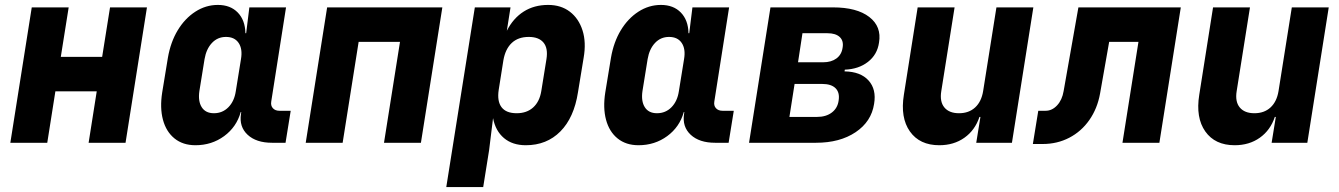

<svg xmlns="http://www.w3.org/2000/svg" viewBox="-20 -580 5440 780"><path d="M22 0 109 -550H259L227 -349H395L427 -550H577L490 0H340L373 -209H205L172 0Z M774 10Q723 10 689 -17.5Q655 -45 642 -93.5Q629 -142 639 -205L662 -345Q673 -409 702 -457Q731 -505 773.5 -532.5Q816 -560 865 -560Q916 -560 946 -529Q976 -498 977 -445H980L993 -550H1142L1082 -168Q1079 -151 1088.5 -140.5Q1098 -130 1115 -130H1161L1140 0H1085Q1021 0 986 -32.5Q951 -65 959 -117L960 -125H958Q941 -64 890.5 -27Q840 10 774 10ZM849 -120Q884 -120 908 -144.5Q932 -169 938 -210L959 -340Q966 -381 949.5 -405.5Q933 -430 898 -430Q864 -430 841 -405.5Q818 -381 811 -340L790 -210Q784 -169 799.5 -144.5Q815 -120 849 -120Z M1222 0 1309 -550H1777L1690 0H1540L1605 -410H1437L1372 0Z M1793 180 1909 -550H2054L2039 -455Q2065 -506 2107.5 -533Q2150 -560 2207 -560Q2259 -560 2295 -532.5Q2331 -505 2346.5 -456.5Q2362 -408 2351 -345L2328 -205Q2312 -102 2256.5 -46Q2201 10 2116 10Q2062 10 2027.5 -19Q1993 -48 1983 -100L1967 30L1943 180ZM2079 -120Q2120 -120 2146 -143.5Q2172 -167 2179 -210L2200 -340Q2207 -384 2188 -407Q2169 -430 2128 -430Q2085 -430 2059 -405.5Q2033 -381 2025 -335L2006 -215Q1999 -169 2017.5 -144.5Q2036 -120 2079 -120Z M2574 10Q2523 10 2489 -17.5Q2455 -45 2442 -93.5Q2429 -142 2439 -205L2462 -345Q2473 -409 2502 -457Q2531 -505 2573.5 -532.5Q2616 -560 2665 -560Q2716 -560 2746 -529Q2776 -498 2777 -445H2780L2793 -550H2942L2882 -168Q2879 -151 2888.5 -140.5Q2898 -130 2915 -130H2961L2940 0H2885Q2821 0 2786 -32.5Q2751 -65 2759 -117L2760 -125H2758Q2741 -64 2690.5 -27Q2640 10 2574 10ZM2649 -120Q2684 -120 2708 -144.5Q2732 -169 2738 -210L2759 -340Q2766 -381 2749.5 -405.5Q2733 -430 2698 -430Q2664 -430 2641 -405.5Q2618 -381 2611 -340L2590 -210Q2584 -169 2599.5 -144.5Q2615 -120 2649 -120Z M3023 0 3110 -550H3364Q3461 -550 3511.5 -511Q3562 -472 3551 -407Q3544 -358 3506 -328.5Q3468 -299 3412 -297L3411 -290Q3476 -289 3508.5 -253Q3541 -217 3531 -158Q3520 -86 3456 -43Q3392 0 3295 0ZM3222 -327H3324Q3357 -327 3378 -342.5Q3399 -358 3403 -386Q3408 -414 3391.5 -429.5Q3375 -445 3342 -445H3240ZM3187 -105H3299Q3336 -105 3359.5 -123Q3383 -141 3387 -172Q3392 -204 3374.5 -221.5Q3357 -239 3320 -239H3208Z M3796 10Q3716 10 3676.5 -46Q3637 -102 3652 -195L3708 -550H3858L3804 -210Q3797 -167 3816.5 -143.5Q3836 -120 3876 -120Q3916 -120 3941.5 -143.5Q3967 -167 3974 -210L4028 -550H4178L4091 0H3946L3963 -105H3959Q3941 -51 3898 -20.5Q3855 10 3796 10Z M4176 5 4198 -130H4228Q4254 -130 4274.5 -152Q4295 -174 4301 -210L4361 -550H4777L4690 0H4540L4605 -410H4486L4449 -200Q4438 -139 4405.5 -92.5Q4373 -46 4324 -20.5Q4275 5 4216 5Z M4996 10Q4916 10 4876.5 -46Q4837 -102 4852 -195L4908 -550H5058L5004 -210Q4997 -167 5016.5 -143.5Q5036 -120 5076 -120Q5116 -120 5141.5 -143.5Q5167 -167 5174 -210L5228 -550H5378L5291 0H5146L5163 -105H5159Q5141 -51 5098 -20.5Q5055 10 4996 10Z"/></svg>

Font: JetBrains Mono NL ExtraBold
Style: Italic
Weight: 800
Italic angle: -9°
Monospace: yes
Designer: Philipp Nurullin, Konstantin Bulenkov
Foundry: JetBrains
Version: Version 2.305; ttfautohint (v1.8.4.7-5d5b)